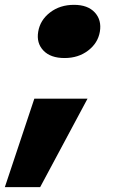

<svg xmlns="http://www.w3.org/2000/svg" viewBox="-73 -613 478 794"><path d="M340 -482Q332 -435 291.5 -404Q251 -373 194 -373Q136 -373 106.5 -404Q77 -435 85 -482Q93 -530 134 -561.5Q175 -593 233 -593Q290 -593 319 -561.5Q348 -530 340 -482ZM-53 161 69 -205H289L93 161Z"/></svg>

Font: Poppins Black
Style: Italic
Weight: 900
Italic angle: -10°
Designer: Ninad Kale (Devanagari), Jonny Pinhorn (Latin)
Foundry: Indian Type Foundry
Version: Version 3.200;PS 1.000;hotconv 16.6.54;makeotf.lib2.5.65590